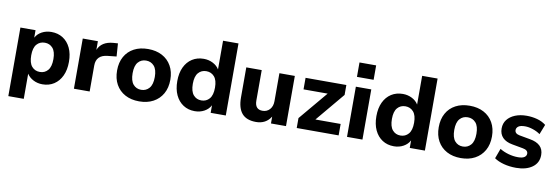

<svg xmlns="http://www.w3.org/2000/svg" viewBox="-62 -1198 5365 1850"><g transform="rotate(10 2620.5 -273.5)"><path d="M58 180V-491H206V-418Q226 -456 267.5 -478.5Q309 -501 361 -501Q425 -501 473.5 -470Q522 -439 549 -382Q576 -325 576 -246Q576 -167 549 -109.5Q522 -52 473.5 -20.5Q425 11 361 11Q312 11 271.5 -10Q231 -31 209 -66V180ZM316 -102Q364 -102 394 -137Q424 -172 424 -246Q424 -319 394 -353.5Q364 -388 316 -388Q267 -388 237 -353.5Q207 -319 207 -246Q207 -172 237 -137Q267 -102 316 -102Z M668 0V-491H816V-406Q851 -492 966 -501L1010 -504L1019 -377L934 -368Q822 -357 822 -254V0Z M1307 11Q1228 11 1169.5 -20.5Q1111 -52 1079 -109.5Q1047 -167 1047 -246Q1047 -324 1079 -381.5Q1111 -439 1169.5 -470Q1228 -501 1307 -501Q1386 -501 1444.5 -470Q1503 -439 1535.5 -381.5Q1568 -324 1568 -246Q1568 -167 1535.5 -109.5Q1503 -52 1444.5 -20.5Q1386 11 1307 11ZM1307 -102Q1355 -102 1385.5 -137Q1416 -172 1416 -246Q1416 -319 1385.5 -353.5Q1355 -388 1307 -388Q1259 -388 1229 -353.5Q1199 -319 1199 -246Q1199 -172 1229 -137Q1259 -102 1307 -102Z M1851 11Q1787 11 1738.5 -20.5Q1690 -52 1663 -109.5Q1636 -167 1636 -246Q1636 -325 1663 -382Q1690 -439 1738.5 -470Q1787 -501 1851 -501Q1900 -501 1941 -480Q1982 -459 2003 -424V-705H2154V0H2006V-74Q1986 -35 1944.5 -12Q1903 11 1851 11ZM1896 -102Q1944 -102 1974.5 -137Q2005 -172 2005 -246Q2005 -319 1974.5 -353.5Q1944 -388 1896 -388Q1848 -388 1818 -353.5Q1788 -319 1788 -246Q1788 -172 1818 -137Q1848 -102 1896 -102Z M2451 11Q2357 11 2312.5 -41Q2268 -93 2268 -197V-491H2419V-193Q2419 -106 2494 -106Q2537 -106 2564.5 -136.5Q2592 -167 2592 -217V-491H2743V0H2596V-67Q2547 11 2451 11Z M2848 0V-97L3084 -378H2848V-491H3247V-394L3011 -112H3258V0Z M3334 -586V-727H3497V-586ZM3340 0V-491H3491V0Z M3799 11Q3735 11 3686.5 -20.5Q3638 -52 3611 -109.5Q3584 -167 3584 -246Q3584 -325 3611 -382Q3638 -439 3686.5 -470Q3735 -501 3799 -501Q3848 -501 3889 -480Q3930 -459 3951 -424V-705H4102V0H3954V-74Q3934 -35 3892.5 -12Q3851 11 3799 11ZM3844 -102Q3892 -102 3922.5 -137Q3953 -172 3953 -246Q3953 -319 3922.5 -353.5Q3892 -388 3844 -388Q3796 -388 3766 -353.5Q3736 -319 3736 -246Q3736 -172 3766 -137Q3796 -102 3844 -102Z M4454 11Q4375 11 4316.5 -20.5Q4258 -52 4226 -109.5Q4194 -167 4194 -246Q4194 -324 4226 -381.5Q4258 -439 4316.5 -470Q4375 -501 4454 -501Q4533 -501 4591.5 -470Q4650 -439 4682.5 -381.5Q4715 -324 4715 -246Q4715 -167 4682.5 -109.5Q4650 -52 4591.5 -20.5Q4533 11 4454 11ZM4454 -102Q4502 -102 4532.5 -137Q4563 -172 4563 -246Q4563 -319 4532.5 -353.5Q4502 -388 4454 -388Q4406 -388 4376 -353.5Q4346 -319 4346 -246Q4346 -172 4376 -137Q4406 -102 4454 -102Z M4995 11Q4930 11 4874 -4Q4818 -19 4781 -45L4817 -143Q4854 -120 4901.5 -106.5Q4949 -93 4996 -93Q5038 -93 5058 -106.5Q5078 -120 5078 -142Q5078 -177 5027 -186L4922 -205Q4859 -216 4826 -250Q4793 -284 4793 -339Q4793 -389 4821 -425Q4849 -461 4898 -481Q4947 -501 5011 -501Q5064 -501 5114 -487.5Q5164 -474 5200 -445L5162 -348Q5132 -370 5090.5 -384Q5049 -398 5013 -398Q4968 -398 4948 -383.5Q4928 -369 4928 -347Q4928 -312 4975 -303L5080 -284Q5145 -273 5179 -240.5Q5213 -208 5213 -152Q5213 -75 5153 -32Q5093 11 4995 11Z"/></g></svg>

Font: Nunito Sans ExtraBold
Style: Regular
Weight: 800
Designer: Vernon Adams
Foundry: Vernon Adams
Version: Version 3.101; ttfautohint (v1.8.4.7-5d5b);gftools[0.9.27]